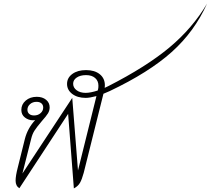

<svg xmlns="http://www.w3.org/2000/svg" viewBox="-20 -1044 1175 1071"><path d="M1135 -1024Q1065 -868 938 -754Q811 -640 592 -536L557 -521L447 -80Q437 -43 426 -24Q415 -5 392 7L360 -409L88 6Q67 -7 67 -36Q67 -63 79 -109L119 -270Q134 -328 176 -374Q173 -373 165 -373Q139 -373 119 -388.5Q99 -404 99 -431Q99 -462 123.5 -483Q148 -504 185 -504Q217 -504 237 -487.5Q257 -471 257 -445Q257 -427 247.5 -411.5Q238 -396 213 -368Q185 -335 172.5 -315.5Q160 -296 154 -270L105 -76L383 -498L415 -93L518 -508Q480 -498 458 -498Q412 -498 383 -520Q354 -542 354 -576Q354 -610 383.5 -631.5Q413 -653 460 -653Q508 -653 536.5 -630Q565 -607 565 -568Q565 -559 564 -554L583 -563Q797 -672 926 -780Q1055 -888 1135 -1024ZM525 -539 527 -546Q529 -553 529 -566Q529 -593 510.5 -609Q492 -625 460 -625Q428 -625 408 -611.5Q388 -598 388 -577Q388 -555 407.5 -540.5Q427 -526 458 -526Q484 -526 525 -539ZM170 -400Q192 -400 206.5 -413Q221 -426 221 -444Q221 -459 211 -467.5Q201 -476 184 -476Q162 -476 147.5 -463Q133 -450 133 -432Q133 -417 143 -408.5Q153 -400 170 -400Z"/></svg>

Font: Srisakdi
Style: Regular
Weight: 400
Designer: Cadson Demak Co.,Ltd.
Foundry: Cadson Demak Co.,Ltd.
Version: Version 1.000